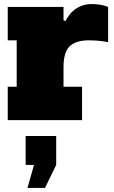

<svg xmlns="http://www.w3.org/2000/svg" viewBox="-20 -590 561 943"><path d="M18 -556H292V-490L302 -487Q309 -501 320 -516Q331 -531 347 -543Q363 -555 383.5 -562.5Q404 -570 430 -570Q451 -570 471 -567Q491 -564 511 -556V-383Q478 -389 455.5 -390.5Q433 -392 418 -392Q352 -392 322 -362.5Q292 -333 292 -261V-164H383V0H18V-164H62V-392H18ZM106 78H256V220L201 333H115L147 220H106Z"/></svg>

Font: Alfa Slab One
Style: Regular
Weight: 400
Designer: JM Sole
Foundry: JM Sole
Version: Version 1.001